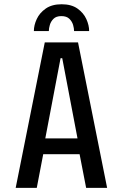

<svg xmlns="http://www.w3.org/2000/svg" viewBox="-20 -904 590 924"><path d="M495.5 0H394.5L363 -162H188L157 0H55.5L195.5 -700H355.5ZM271.5 -624 198 -238H353L279.5 -624ZM276.5 -883.5Q323.5 -883.5 352.8 -862.8Q382 -842 395.5 -812.2Q409 -782.5 409 -754.5H336.5Q336.5 -767 331.8 -783.8Q327 -800.5 313.8 -813.5Q300.5 -826.5 275.5 -826.5Q250.5 -826.5 237.5 -813.5Q224.5 -800.5 219.8 -783.8Q215 -767 215 -754.5H143Q143 -782.5 156.8 -812.2Q170.5 -842 200.2 -862.8Q230 -883.5 276.5 -883.5Z"/></svg>

Font: Trispace SemiCondensed
Style: Regular
Weight: 400
Width: 4
Designer: Tyler Finck
Foundry: Etcetera Type Company
Version: Version 1.210; ttfautohint (v1.8.3)